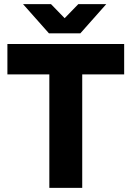

<svg xmlns="http://www.w3.org/2000/svg" viewBox="-20 -914 639 934"><path d="M220 0V-552H16V-700H584V-552H380V0ZM227 -752V-756L361 -894H497L371 -752ZM218 -752 92 -894H228L362 -756V-752Z"/></svg>

Font: Figtree ExtraBold
Style: Regular
Weight: 800
Designer: Erik Kennedy
Foundry: Erik Kennedy
Version: Version 2.002